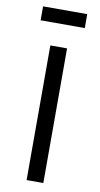

<svg xmlns="http://www.w3.org/2000/svg" viewBox="-90 -840 461 882"><g transform="rotate(10 140.0 -399.5)"><path d="M179 0H101V-628H179ZM243 -734H37V-799H243Z"/></g></svg>

Font: Betina Sans
Style: Regular
Weight: 400
Designer: Jonathan Pinhorn (font) & Cristiano Sobral (main changes)
Version: Version 2.001;April 28, 2021;FontCreator 13.0.0.2655 32-bit;